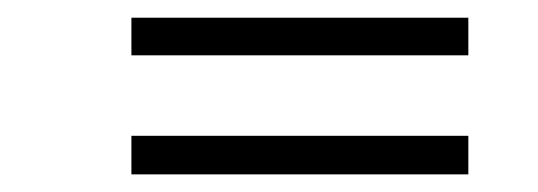

<svg xmlns="http://www.w3.org/2000/svg" viewBox="-20 -340 614 219"><path d="M129.9 -141.1V-185.1H514.2V-141.1ZM129.9 -276.9V-319.8H514.2V-276.9Z"/></svg>

Font: Dehuti Alt
Style: Bold-Italic
Weight: 700
Version: Version 1.2